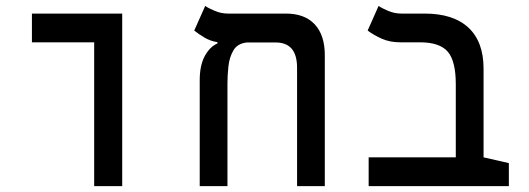

<svg xmlns="http://www.w3.org/2000/svg" viewBox="-20 -632 1798 652"><path d="M299.8 0V-488.3H88.4V-585.9H395V0Z M1083 -444.3V0H988.8V-401.9Q988.8 -487.8 916 -487.8H818.4Q786.1 -484.4 772.5 -460.7Q758.8 -437 755.6 -406.2Q752.4 -375.5 752.4 -350.1V0H658.2V-359.4Q658.2 -410.2 675.5 -441.9Q692.9 -473.6 718.3 -484.4V-488.8Q694.8 -492.2 674.1 -504.6Q653.3 -517.1 639.6 -528.3L676.8 -611.8Q688 -604 709.5 -595Q731 -585.9 754.4 -585.9H950.7Q1014.6 -585.9 1048.8 -549.3Q1083 -512.7 1083 -444.3Z M1708 -78.1V0H1231.9V-97.7H1527.8V-345.7Q1527.8 -424.8 1500.5 -456.5Q1473.1 -488.3 1406.2 -488.3H1339.4Q1303.7 -488.3 1276.1 -500.7Q1248.5 -513.2 1228.5 -528.3L1265.6 -611.8Q1276.9 -604 1298.3 -595Q1319.8 -585.9 1343.3 -585.9H1421.9Q1519.5 -585.9 1570.8 -538.1Q1622.1 -490.2 1622.1 -398.9V-97.7Z"/></svg>

Font: CaskaydiaMono NF
Style: Regular
Weight: 400
Designer: Aaron Bell
Foundry: Saja Typeworks
Version: Version 2111.001; ttfautohint (v1.8.4);Nerd Fonts 3.1.1